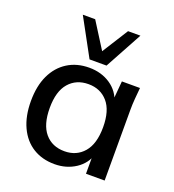

<svg xmlns="http://www.w3.org/2000/svg" viewBox="-138 -862 885 977"><g transform="rotate(20 304.5 -373.0)"><path d="M267 9Q200 9 150 -22Q100 -53 72.5 -112Q45 -171 45 -252Q45 -334 72.5 -392Q100 -450 150 -481.5Q200 -513 267 -513Q333 -513 382 -480Q431 -447 447 -390H436L446 -504H544Q541 -473 538.5 -442.5Q536 -412 536 -383V0H435V-112H446Q430 -56 380.5 -23.5Q331 9 267 9ZM292 -70Q357 -70 396.5 -116Q436 -162 436 -252Q436 -342 396.5 -387.5Q357 -433 292 -433Q226 -433 186.5 -387.5Q147 -342 147 -252Q147 -162 186 -116Q225 -70 292 -70ZM253 -553 143 -755H210L299 -614L388 -755H455L345 -553Z"/></g></svg>

Font: Mulish ExtraLight SemiBold
Style: Regular
Weight: 600
Version: Version 3.603